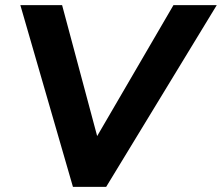

<svg xmlns="http://www.w3.org/2000/svg" viewBox="-20 -725 861 745"><path d="M263 0 59 -705H221L357 -197L653 -705H821L392 0Z"/></svg>

Font: Mulish ExtraBold
Style: Italic
Weight: 800
Italic angle: -9°
Designer: Vernon Adams
Foundry: Vernon Adams
Version: Version 3.603; ttfautohint (v1.8.3)